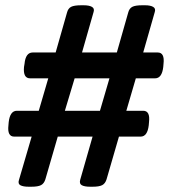

<svg xmlns="http://www.w3.org/2000/svg" viewBox="-20 -706 641 728"><path d="M89 2Q68 2 57.5 -3.5Q47 -9 52 -24L100 -188H34Q7 -188 12 -231L13 -243Q18 -286 44 -286H127L163 -409H94Q67 -409 71 -452L73 -464Q77 -507 104 -507H191L234 -658Q238 -674 249.5 -680Q261 -686 288 -686H297Q318 -686 328.5 -680Q339 -674 335 -661L291 -507H423L466 -658Q470 -674 481.5 -680Q493 -686 519 -686H530Q550 -686 560.5 -680Q571 -674 567 -661L523 -507H578Q605 -507 600 -464L599 -452Q594 -409 568 -409H495L459 -286H523Q550 -286 545 -243L544 -231Q539 -188 513 -188H431L384 -26Q379 -10 367.5 -4Q356 2 331 2H322Q301 2 290.5 -3.5Q280 -9 284 -24L331 -188H199L152 -26Q147 -10 135.5 -4Q124 2 99 2ZM226 -286H359L395 -409H263Z"/></svg>

Font: Asap Semi Expanded Semi Expanded SemiBold
Style: Italic
Weight: 600
Width: 6
Italic angle: -6°
Designer: Pablo Cosgaya
Foundry: Omnibus-Type
Version: Version 3.001; ttfautohint (v1.8.4.7-5d5b)